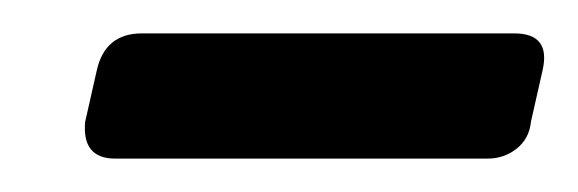

<svg xmlns="http://www.w3.org/2000/svg" viewBox="-20 -712 346 115"><path d="M31 -639 38 -670Q43 -692 65 -692H288Q310 -692 305 -670L298 -639Q297 -629 289.5 -623Q282 -617 272 -617H49Q29 -617 31 -639Z"/></svg>

Font: SVN-Rubik
Style: Italic
Weight: 400
Italic angle: -12°
Designer: Hubert and Fischer
Foundry: Hubert & Fischer
Version: Version 2.101; ttfautohint (v1.8.3)